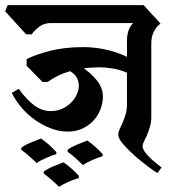

<svg xmlns="http://www.w3.org/2000/svg" viewBox="-43 -659 675 750"><path d="M584 -567Q569 -556 558.5 -536.5Q548 -517 548 -490V-203Q548 -181 542.5 -163Q537 -145 531 -131Q525 -117 519.5 -106.5Q514 -96 514 -88Q514 -79 522 -67Q530 -55 542 -43.5Q554 -32 566.5 -22Q579 -12 588 -5L572 17Q560 10 534.5 -9Q509 -28 483.5 -50.5Q458 -73 438.5 -95.5Q419 -118 419 -133Q419 -143 424.5 -154.5Q430 -166 436 -180Q442 -194 447.5 -211.5Q453 -229 453 -252V-375Q424 -387 397 -391.5Q370 -396 345 -396Q329 -396 313.5 -395Q298 -394 284 -392Q314 -372 336.5 -343.5Q359 -315 359 -281Q359 -258 350 -233.5Q341 -209 323.5 -189.5Q306 -170 280.5 -157.5Q255 -145 221 -145Q189 -145 157 -157Q125 -169 96 -189Q67 -209 43 -236.5Q19 -264 3 -296L30 -312Q63 -267 92.5 -246Q122 -225 156 -225Q181 -225 201.5 -235Q222 -245 236 -259.5Q250 -274 257.5 -291.5Q265 -309 265 -324Q265 -339 257.5 -354.5Q250 -370 231 -381Q181 -367 144 -339H123L61 -402V-428Q94 -445 151 -460Q208 -475 284 -475Q323 -475 367 -466Q411 -457 453 -437V-499Q453 -545 477 -569H155Q129 -569 109.5 -554Q90 -539 81 -525H59L-23 -615L-13 -639H518ZM40 -82Q55 -93 77 -102Q99 -111 117 -118Q148 -97 177 -65V-57Q160 -52 137 -42Q114 -32 100 -22Q86 -36 71 -49Q56 -62 40 -74ZM221 -74Q236 -85 258 -94Q280 -103 298 -110Q329 -89 358 -57V-49Q341 -44 318 -34Q295 -24 281 -14Q266 -29 252 -41.5Q238 -54 221 -66ZM128 11Q143 0 165 -9Q187 -18 205 -25Q236 -4 265 28V36Q248 41 225 51Q202 61 188 71Q174 57 159 44Q144 31 128 19Z"/></svg>

Font: Jaini
Style: Regular
Weight: 400
Designer: Girish Dalvi, Maithili Shingre
Foundry: Ek Type
Version: Version 1.001;PS 1.000;hotconv 16.6.51;makeotf.lib2.5.65220